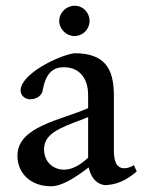

<svg xmlns="http://www.w3.org/2000/svg" viewBox="-20 -640 513 671"><path d="M240 -514C270 -514 293 -538 293 -567C293 -596 270 -620 241 -620C212 -620 187 -596 187 -567C187 -538 212 -514 240 -514ZM458 -41C454 -48 451 -56 448 -63C437 -56 426 -52 415 -52C388 -52 378 -74 378 -115V-306C378 -403 344 -454 240 -454C180 -445 52 -380 52 -324C52 -306 68 -293 85 -293C107 -293 128 -305 130 -329C140 -379 161 -405 203 -405C255 -405 288 -370 288 -307V-262C193 -220 41 -198 41 -96C41 -31 91 11 158 11C197 11 244 -20 290 -55C296 -26 312 2 346 7C384 6 419 -7 458 -41ZM288 -89C264 -66 234 -47 204 -47C168 -47 134 -72 134 -118C134 -170 181 -191 269 -223L288 -231Z"/></svg>

Font: Sibila
Style: Regular
Weight: 400
Designer: Stefan Peev
Foundry: Context Ltd
Version: Version 1.000